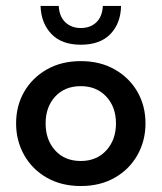

<svg xmlns="http://www.w3.org/2000/svg" viewBox="-20 -614 542 644"><path d="M251 10Q186 10 137 -18Q88 -46 61 -94Q34 -142 34 -200Q34 -259 61 -306Q88 -353 137 -381Q186 -409 251 -409Q316 -409 365 -381Q414 -353 441 -306Q468 -259 468 -200Q468 -142 441 -94Q414 -46 365 -18Q316 10 251 10ZM251 -74Q304 -74 336.5 -109.5Q369 -145 369 -200Q369 -255 336.5 -290Q304 -325 251 -325Q197 -325 165 -290Q133 -255 133 -200Q133 -145 165 -109.5Q197 -74 251 -74ZM251 -464Q187 -464 152.5 -500Q118 -536 116 -594H177Q179 -558 199.5 -539Q220 -520 251 -520Q283 -520 303 -539Q323 -558 325 -594H386Q385 -536 350.5 -500Q316 -464 251 -464Z"/></svg>

Font: Rokkitt SemiBold SemiBold
Style: Regular
Weight: 600
Version: Version 3.103